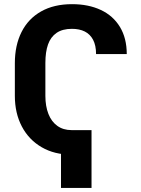

<svg xmlns="http://www.w3.org/2000/svg" viewBox="-20 -737 683 927"><path d="M51.7 -274.2V-431.9Q51.7 -518 84 -582.4Q116.3 -646.7 178.4 -681.8Q240.5 -716.9 327.9 -716.9Q407 -716.9 466.6 -689Q526.2 -661.2 559.1 -606.9Q592 -552.6 592 -475.9H443.8Q443.8 -517.6 429.5 -544.7Q415.2 -571.9 389.3 -584.9Q363.4 -597.8 327.3 -597.8Q281.4 -597.8 253 -578.1Q224.6 -558.5 211.9 -522.4Q199.1 -486.4 199.1 -432.9V-274.2Q199.1 -224.2 213.8 -186.9Q228.4 -149.7 256.9 -129.2Q285.3 -108.8 325.5 -108.8V9.7Q243.1 9.7 181.2 -26.2Q119.3 -62.1 85.5 -126.3Q51.7 -190.6 51.7 -274.2ZM421.9 170.3H274.5V-108.8H421.9Z"/></svg>

Font: Pretendard Variable
Style: Regular
Weight: 400
Designer: Base glyphs from Inter by Rasmus Andersson; Hangul glyphs from Noto Sans CJK(Source Han Sans) by Jang Soo-young and Kang
Foundry: Kil Hyung-jin
Version: Version 1.100;FEAKit 1.0